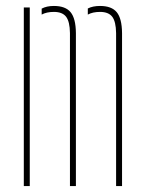

<svg xmlns="http://www.w3.org/2000/svg" viewBox="-20 -625 488 645"><path d="M370 0V-514Q369.5 -552.5 357 -568.8Q344.5 -585 316 -585Q291.5 -585 275 -576V-596.5Q291.5 -605 316 -605Q355 -605 372.2 -584Q389.5 -563 390 -514V0ZM215 0V-514Q214.5 -552.5 202 -568.8Q189.5 -585 161 -585Q136.5 -585 120 -576V-596Q136.5 -605 161 -605Q200 -605 217.2 -584Q234.5 -563 235 -514V0ZM60 0V-600H80V0Z"/></svg>

Font: Big Shoulders Stencil Display Thin
Style: Regular
Weight: 100
Designer: Patric King
Foundry: XO Type Co
Version: Version 1.000